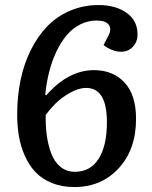

<svg xmlns="http://www.w3.org/2000/svg" viewBox="-20 -735 607 769"><path d="M376 -714.8Q314 -714.8 260.7 -692.1Q207.5 -669.4 168.9 -629.2Q130.4 -588.9 103 -533.9Q75.7 -479 62.3 -413.8Q48.8 -348.6 48.8 -276.9Q48.8 -231 55.7 -190.2Q62.5 -149.4 79.3 -111.3Q96.2 -73.2 121.8 -45.9Q147.5 -18.6 187.5 -2.2Q227.5 14.2 277.8 14.2Q386.2 14.2 455.6 -61.3Q524.9 -136.7 524.9 -258.8Q524.9 -355 478.8 -404.5Q432.6 -454.1 356 -454.1Q253.9 -454.1 165 -353L161.1 -356Q166 -403.8 177 -447.3Q188 -490.7 205.8 -528.3Q223.6 -565.9 246.8 -593.5Q270 -621.1 301 -637Q332 -652.8 367.2 -652.8Q403.3 -652.8 415.8 -635.5Q428.2 -618.2 414.1 -591.8L395 -555.2Q404.8 -545.4 424.8 -536.6Q444.8 -527.8 464.8 -527.8Q493.7 -527.8 512.2 -547.6Q530.8 -567.4 530.8 -597.2Q530.8 -653.3 486.3 -684.1Q441.9 -714.8 376 -714.8ZM408.2 -246.1Q408.2 -150.9 375 -98.9Q341.8 -46.9 279.8 -46.9Q246.1 -46.9 221.7 -67.1Q197.3 -87.4 184.8 -121.6Q172.4 -155.8 167.2 -194.1Q162.1 -232.4 163.1 -274.9Q179.7 -297.4 201.9 -319.8Q224.1 -342.3 259 -362.5Q293.9 -382.8 325.2 -382.8Q408.2 -382.8 408.2 -246.1Z"/></svg>

Font: Literata Book SemiBold
Style: Italic
Weight: 600
Italic angle: -3°
Designer: Latin by Veronika Burian and Jose Scaglione. Greek by Irene Vlachou. Cyrillic by Vera Evstafieva
Foundry: TypeTogether
Version: Version 1.003;PS 001.003;hotconv 1.0.88;makeotf.lib2.5.64775